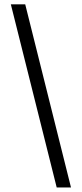

<svg xmlns="http://www.w3.org/2000/svg" viewBox="-20 -747 375 877"><path d="M29.5 -727.3 239 109.4H304.3L95.2 -727.3Z"/></svg>

Font: TID UI Light
Style: Regular
Weight: 300
Designer: The TID Project Authors
Foundry: Bakken & Bæck
Version: Version 1.001;hotconv 1.0.109;makeotfexe 2.5.65596